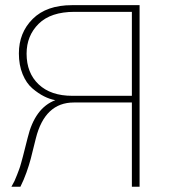

<svg xmlns="http://www.w3.org/2000/svg" viewBox="-20 -710 670 730"><path d="M81.1 -505.9Q81.1 -432.6 127 -389.2Q172.9 -345.7 254.9 -345.7H481.4V-665H263.7Q172.9 -665 127 -619.6Q81.1 -574.2 81.1 -505.9ZM23.4 0Q30.3 -11.7 35.2 -22Q40 -32.2 44.9 -45.4Q49.8 -58.6 52.7 -65.9Q55.7 -73.2 60.5 -90.8Q65.4 -108.4 67.4 -116.2Q69.3 -124 75.7 -148.9Q82 -173.8 85 -185.5Q112.3 -299.8 190.4 -329.1Q168.9 -333 147.5 -343.8Q126 -354.5 103 -374Q80.1 -393.6 65.9 -428.2Q51.8 -462.9 51.8 -506.8Q51.8 -585.9 104.5 -638.2Q157.2 -690.4 253.9 -690.4H510.7V0H481.4V-320.3H260.7Q150.4 -320.3 116.2 -183.6Q102.5 -127.9 96.7 -105.5Q90.8 -83 80.6 -54.2Q70.3 -25.4 57.6 0Z"/></svg>

Font: Gothic A1 Thin
Style: Regular
Weight: 250
Designer: HanYang I&C Co.,Ltd.
Foundry: HanYang I&C Co.,Ltd.
Version: Version 2.50